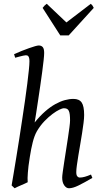

<svg xmlns="http://www.w3.org/2000/svg" viewBox="-20 -985 534 1025"><path d="M473.1 -35.2Q427.7 -8.8 398.2 5.6Q368.7 20 348.1 20Q334 20 323 4.6Q312 -10.7 312 -37.1Q312 -45.9 315.2 -68.6Q318.4 -91.3 323 -121.6Q327.6 -151.9 333 -186Q338.4 -220.2 343 -251Q347.7 -281.7 350.8 -306.2Q354 -330.6 354 -341.8Q354 -360.4 352.5 -372.8Q351.1 -385.3 347.4 -393.1Q343.8 -400.9 337.2 -404.1Q330.6 -407.2 319.8 -407.2Q313.5 -407.2 297.4 -399.7Q281.2 -392.1 260.5 -376.7Q239.7 -361.3 217.5 -338.4Q195.3 -315.4 176.8 -284.2Q163.6 -260.7 154.8 -225.8Q146 -190.9 139.2 -147Q134.8 -120.1 132.3 -99.6Q129.9 -79.1 128.7 -63.2Q127.4 -47.4 127.2 -34.9Q127 -22.5 127.9 -12.2Q121.6 -8.8 112.1 -4.6Q102.5 -0.5 92.5 3.9Q82.5 8.3 73.2 12.5Q64 16.6 58.1 20L42 4.9Q46.4 -21.5 53 -60.3Q59.6 -99.1 67.1 -145.8Q74.7 -192.4 82.8 -244.1Q90.8 -295.9 98.6 -347.4Q106.4 -398.9 113.5 -448Q120.6 -497.1 125.7 -538.3Q130.9 -579.6 134 -610.6Q137.2 -641.6 137.2 -657.2Q137.2 -668.5 135.5 -675Q133.8 -681.6 131.1 -684.8Q128.4 -688 124.8 -689Q121.1 -689.9 117.2 -689.9Q112.3 -689.9 103.3 -687.7Q94.2 -685.5 84.5 -683.1Q73.2 -680.2 61 -676.8L55.2 -695.8Q75.7 -705.1 96.4 -713.4Q117.2 -721.7 135.3 -728Q153.3 -734.4 167 -738.3Q180.7 -742.2 187 -742.2Q200.7 -742.2 208.3 -733.4Q215.8 -724.6 215.8 -702.1Q215.8 -690.4 212.9 -663.3Q210 -636.2 205.3 -601.1Q200.7 -565.9 194.8 -525.9Q189 -485.8 183.3 -448.5Q177.7 -411.1 172.9 -379.9Q168 -348.6 165 -331.1Q193.4 -366.2 221.2 -390.4Q249 -414.6 275.4 -429.2Q301.8 -443.8 325.9 -450.4Q350.1 -457 372.1 -457Q402.8 -457 416 -437.7Q429.2 -418.5 429.2 -371.1Q429.2 -354 426 -328.6Q422.9 -303.2 418.2 -273.9Q413.6 -244.6 408.2 -213.4Q402.8 -182.1 398.2 -154.1Q393.6 -126 390.4 -102.8Q387.2 -79.6 387.2 -65.9Q387.2 -49.3 393.1 -43.2Q398.9 -37.1 404.8 -37.1Q418.5 -37.1 433.1 -41.3Q447.8 -45.4 465.8 -53.2ZM346.7 -795.9H301.8L207.5 -942.9Q214.4 -952.1 218.3 -955.6Q222.2 -959 229.5 -964.8L334.5 -865.2L464.8 -964.8Q470.7 -959.5 473.4 -955.8Q476.1 -952.1 480.5 -942.9Z"/></svg>

Font: Gentium Plus Phon
Style: Italic
Weight: 400
Italic angle: -8°
Designer: J. Victor Gaultney, Annie Olsen, Iska Routamaa, Becca Hirsbrunner
Foundry: SIL International
Version: Version 5.000